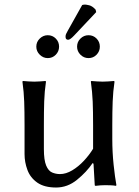

<svg xmlns="http://www.w3.org/2000/svg" viewBox="-20 -814 609 844"><path d="M387.2 -97.2Q360.4 -57.6 318.6 -23.7Q276.9 10.3 226.6 10.3Q174.8 10.3 144 -11.2Q113.3 -32.7 100.6 -66.9Q87.9 -101.1 87.9 -136.7V-264.2Q87.9 -324.7 86.4 -366.9Q85 -409.2 78.6 -455.1L80.6 -458Q89.8 -457 105.2 -456.1Q120.6 -455.1 130.4 -455.1Q139.6 -455.1 155.3 -456.1Q170.9 -457 180.2 -458L182.1 -455.1Q175.8 -412.6 174.3 -368.2Q172.9 -323.7 172.9 -264.2V-158.7Q172.9 -110.4 182.9 -86.4Q192.9 -62.5 209.2 -55.7Q225.6 -48.8 243.7 -48.8Q270 -48.8 297.4 -65.2Q324.7 -81.5 348.9 -107.4Q373 -133.3 389.2 -160.2V-264.2Q389.2 -324.7 387.5 -366.9Q385.7 -409.2 379.4 -455.1L381.3 -458Q391.1 -457 406.5 -456.1Q421.9 -455.1 431.6 -455.1Q440.9 -455.1 456.3 -456.1Q471.7 -457 481.4 -458L483.4 -455.1Q477.1 -412.6 475.3 -368.2Q473.6 -323.7 473.6 -264.2V-203.6Q473.6 -144.5 479.5 -89.4Q485.4 -34.2 491.7 0L489.7 2.9Q479.5 1 465.8 0.5Q452.1 0 442.9 0Q421.9 0 400.4 2.9Q396.5 2.9 396.5 0L391.1 -94.2ZM341.3 -792Q347.7 -793.9 354 -793.9Q358.4 -793.9 372.1 -790.8Q385.7 -787.6 400.4 -771.5L402.8 -760.7L305.2 -657.2Q288.1 -639.2 279.8 -639.2Q268.1 -639.2 268.1 -652.3Q268.1 -660.6 270.8 -665.3Q273.4 -669.9 277.8 -678.7ZM139.6 -608.9Q139.6 -629.9 154.8 -644.5Q169.9 -659.2 189.9 -659.2Q210.9 -659.2 225.3 -644.5Q239.7 -629.9 239.7 -608.9Q239.7 -588.4 225.3 -573.5Q210.9 -558.6 189.9 -558.6Q169.9 -558.6 154.8 -573.5Q139.6 -588.4 139.6 -608.9ZM318.8 -608.9Q318.8 -629.9 333.7 -644.5Q348.6 -659.2 369.1 -659.2Q390.1 -659.2 404.5 -644.5Q418.9 -629.9 418.9 -608.9Q418.9 -588.4 404.5 -573.5Q390.1 -558.6 369.1 -558.6Q348.6 -558.6 333.7 -573.5Q318.8 -588.4 318.8 -608.9Z"/></svg>

Font: Kurinto Seri
Style: Regular
Weight: 400
Designer: Kurinto was developed by Clint Goss from a range of fonts that are compatible with the SIL Open Font License Version 1.1
Foundry: Clinton F. Goss
Version: Version 2.196; July 25, 2020